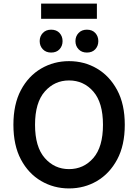

<svg xmlns="http://www.w3.org/2000/svg" viewBox="-20 -1043 772 1074"><path d="M55 -345Q55 -460 97 -539Q139 -618 210 -659.5Q281 -701 366 -701Q452 -701 522.5 -659.5Q593 -618 635.5 -539Q678 -460 678 -345Q678 -230 635.5 -151Q593 -72 522.5 -30.5Q452 11 366 11Q281 11 210 -30.5Q139 -72 97 -151Q55 -230 55 -345ZM176 -345Q176 -221 230.5 -159Q285 -97 366 -97Q448 -97 502 -159Q556 -221 556 -345Q556 -469 502 -531Q448 -593 366 -593Q285 -593 230.5 -531Q176 -469 176 -345ZM202 -813Q202 -840 219.5 -858.5Q237 -877 266 -877Q296 -877 313 -858.5Q330 -840 330 -813Q330 -786 313 -767.5Q296 -749 266 -749Q237 -749 219.5 -767.5Q202 -786 202 -813ZM402 -813Q402 -840 419.5 -858.5Q437 -877 466 -877Q496 -877 513 -858.5Q530 -840 530 -813Q530 -786 513 -767.5Q496 -749 466 -749Q437 -749 419.5 -767.5Q402 -786 402 -813ZM210 -938V-1023H522V-938Z"/></svg>

Font: Radio Canada Medium
Style: Regular
Weight: 500
Designer: Charles Daoud, Etienne Aubert Bonn, Alexandre Saumier Demers, Jacques Le Bailly
Foundry: Radio-Canada
Version: Version 2.104; ttfautohint (v1.8.4.7-5d5b);gftools[0.9.28.de